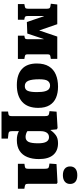

<svg xmlns="http://www.w3.org/2000/svg" viewBox="726 -1549 1039 2531"><g transform="rotate(90 1245.5 -283.5)"><path d="M34 0V-85L69 -92Q85 -95 90 -104.5Q95 -114 95 -140V-380Q95 -405 89 -414.5Q83 -424 70 -427L29 -434L39 -519H299L377 -293L381 -280L462 -519H756V-434L725 -429Q706 -426 701 -417Q696 -408 696 -386V-132Q696 -111 701 -102.5Q706 -94 725 -91L757 -85V0H450V-85L472 -89Q488 -92 492.5 -101Q497 -110 497 -132V-340H494L422 -124L270 -118L195 -341H191V-133Q191 -112 195.5 -102Q200 -92 215 -89L240 -84V0Z M1101 14Q964 14 890.5 -52.5Q817 -119 817 -249Q817 -347 855.5 -409Q894 -471 963 -500Q1032 -529 1123 -529Q1205 -529 1268 -502.5Q1331 -476 1366.5 -418Q1402 -360 1402 -268Q1402 -129 1324 -57.5Q1246 14 1101 14ZM1115 -91Q1161 -91 1177.5 -129.5Q1194 -168 1194 -249Q1194 -319 1183.5 -356.5Q1173 -394 1153.5 -409Q1134 -424 1107 -424Q1070 -424 1047.5 -395Q1025 -366 1025 -282Q1025 -183 1045 -137Q1065 -91 1115 -91Z M1450 216V130L1483 125Q1498 123 1504.5 113.5Q1511 104 1511 76V-349Q1511 -385 1504 -396.5Q1497 -408 1478 -411L1445 -417L1452 -510L1667 -523L1685 -513L1693 -430H1696Q1723 -471 1762.5 -500Q1802 -529 1868 -529Q1968 -529 2022.5 -465.5Q2077 -402 2077 -277Q2077 -190 2050.5 -124.5Q2024 -59 1968.5 -22.5Q1913 14 1826 14Q1756 14 1709 -13V78Q1709 103 1715.5 112.5Q1722 122 1744 125L1807 132V216ZM1785 -101Q1830 -101 1849.5 -138.5Q1869 -176 1869 -267Q1869 -341 1848.5 -375.5Q1828 -410 1789 -410Q1749 -410 1729 -380Q1709 -350 1709 -302V-125Q1722 -115 1743.5 -108Q1765 -101 1785 -101Z M2290 -593Q2235 -593 2204.5 -617.5Q2174 -642 2174 -688Q2174 -733 2203.5 -758Q2233 -783 2290 -783Q2347 -783 2376 -758Q2405 -733 2405 -688Q2405 -643 2374 -618Q2343 -593 2290 -593ZM2139 0V-86L2178 -92Q2194 -95 2199.5 -104.5Q2205 -114 2205 -141V-348Q2205 -382 2199 -394.5Q2193 -407 2170 -411L2136 -416L2143 -509L2387 -522L2403 -512V-140Q2403 -118 2407 -107Q2411 -96 2430 -92L2468 -85V0Z"/></g></svg>

Font: Literata 12pt ExtraBold
Style: Regular
Weight: 800
Designer: Latin by Veronika Burian and Jose Scaglione. Greek by Irene Vlachou. Cyrillic by Vera Evstafieva.
Foundry: TypeTogether
Version: Version 3.002